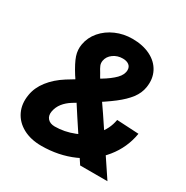

<svg xmlns="http://www.w3.org/2000/svg" viewBox="-165 -853 978 1007"><g transform="rotate(30 323.5 -350.0)"><path d="M27.5 -184.7Q35.3 -232.6 68.5 -275.3Q101.7 -318.1 154.8 -351.7L315.4 -449.9Q361.6 -477.7 386.9 -503.6Q412.3 -529.6 412.3 -557.3Q412.3 -576.8 398.3 -587.3Q384.3 -597.8 361.2 -597.8Q328.4 -597.8 303.8 -579.9Q279.1 -562 274.2 -534.3Q271.7 -518.7 277.1 -505.7Q282.4 -492.8 295.3 -472.6Q301.1 -463.7 305.8 -453.8L415.5 -294.4L612.2 0H446.9L307.4 -211.9L191.1 -391.5L188.4 -395.2Q153.2 -451 141.9 -485.1Q130.6 -519.2 136.8 -553.8Q144.6 -599.2 175.6 -635.6Q206.7 -671.9 253.5 -692.4Q300.3 -712.8 353.1 -712.8Q416.3 -712.8 462.6 -689.7Q508.9 -666.6 530.5 -625Q552.1 -583.3 543.6 -530.1Q537.6 -491.9 512.3 -458.6Q486.9 -425.2 442.8 -391.3Q398.7 -357.4 324.9 -311.2L244.8 -262.4Q216.9 -245 199 -222.3Q181.1 -199.7 175.7 -170.2Q171.1 -143.2 185.8 -126.7Q200.6 -110.2 229.2 -110.2Q286.9 -110.2 344.5 -133Q402.2 -155.8 443.9 -199.7Q485.6 -243.6 495.7 -303.9L628.7 -296.7Q613.7 -206.6 556.5 -135.9Q499.3 -65.1 411.1 -26.1Q322.8 12.8 218.1 12.8Q154.1 12.8 107.2 -12.6Q60.4 -38.1 39.1 -82.9Q17.8 -127.8 27.5 -184.7Z"/></g></svg>

Font: Oak Sans Light Italic
Style: Regular
Weight: 400
Italic angle: -9.5°
Foundry: Erik Kennedy, Walven
Version: Version 1.000;Glyphs 3.1.2 (3151)